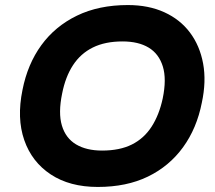

<svg xmlns="http://www.w3.org/2000/svg" viewBox="-20 -730 852 760"><path d="M367 10Q256 10 181 -39.5Q106 -89 76 -175.5Q46 -262 69 -374Q89 -476 143.5 -551Q198 -626 284.5 -668Q371 -710 486 -710Q568 -710 630.5 -681.5Q693 -653 732 -601Q771 -549 784 -478.5Q797 -408 779 -324Q759 -222 704.5 -147Q650 -72 565.5 -31Q481 10 367 10ZM384 -134Q454 -134 502 -158Q550 -182 580 -228.5Q610 -275 624 -340Q640 -417 624.5 -467Q609 -517 568.5 -541.5Q528 -566 465 -566Q396 -566 347.5 -542Q299 -518 269 -472Q239 -426 226 -360Q210 -283 225 -233Q240 -183 281 -158.5Q322 -134 384 -134Z"/></svg>

Font: REM SemiBold
Style: Italic
Weight: 600
Italic angle: -11°
Designer: Octavio Pardo
Foundry: Ashler Design
Version: Version 1.005;gftools[0.9.28]